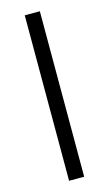

<svg xmlns="http://www.w3.org/2000/svg" viewBox="-107 -703 421 743"><g transform="rotate(-15 104.0 -331.5)"><path d="M73.5 0V-663H134V0Z"/></g></svg>

Font: Anek Bangla Medium Light
Style: Regular
Weight: 300
Version: Version 1.003